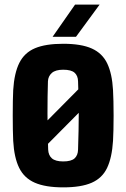

<svg xmlns="http://www.w3.org/2000/svg" viewBox="-20 -799 545 829"><path d="M79 -172 407 -503 458 -451 79 -69ZM253 10Q176.5 10 130.5 -10Q84.5 -30 62.8 -74.2Q41 -118.5 37 -191Q36 -210 35.5 -239.2Q35 -268.5 35 -301.2Q35 -334 35.5 -363Q36 -392 37 -410Q41.5 -483.5 63.5 -527.5Q85.5 -571.5 131.2 -590.8Q177 -610 253 -610Q331 -610 376.5 -589.5Q422 -569 443 -525Q464 -481 468 -410Q469 -391 469.8 -361.5Q470.5 -332 470.5 -299.5Q470.5 -267 469.8 -238Q469 -209 468 -191Q463.5 -118.5 442.5 -74.2Q421.5 -30 376 -10Q330.5 10 253 10ZM253 -102Q287.5 -102 302 -115.2Q316.5 -128.5 317 -153Q318.5 -197.5 319.2 -234.2Q320 -271 320 -304.8Q320 -338.5 319.2 -373.2Q318.5 -408 317 -448Q316.5 -472 302 -485Q287.5 -498 253 -498Q219.5 -498 203.8 -484Q188 -470 187 -448Q186 -417.5 185.5 -382.2Q185 -347 185 -309Q185 -271 185.8 -231.8Q186.5 -192.5 188 -153Q189 -128.5 204.2 -115.2Q219.5 -102 253 -102ZM207 -640 304 -779H410L308 -640Z"/></svg>

Font: Big Shoulders Text Thin Black
Style: Regular
Weight: 900
Version: Version 2.002